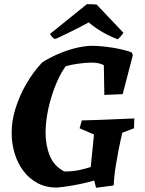

<svg xmlns="http://www.w3.org/2000/svg" viewBox="-20 -879 689 912"><path d="M436.2 13 427.6 -21.3Q394.7 -12.2 363.4 -5.5Q332 1.1 303.3 5.5Q274.6 9.9 249.3 12Q197.9 12 158.1 -9.4Q118.3 -30.8 90.9 -67.4Q63.5 -104.1 49.4 -150.7Q35.3 -197.4 35.3 -248.4Q35.3 -305.8 54.3 -365.9Q73.2 -426.1 106 -482.4Q138.9 -538.7 180.7 -582.9Q215.2 -604.7 254.6 -621.8Q293.9 -639 334.5 -649.5Q375 -659.9 413.5 -661.5Q434.4 -661.5 460.6 -659.2Q486.8 -657 513.5 -652.7Q540.2 -648.4 564.4 -642.6Q588.6 -636.9 606 -629.9L610.9 -616.6L562.8 -431.9L475.6 -428.1L473.2 -569.5Q464.9 -573.7 456 -576.4Q447.1 -579 436.9 -580.3Q426.7 -581.6 413.1 -581.6Q383.3 -581.1 348 -576Q312.7 -570.9 292 -564.3Q270.8 -535.1 253.5 -496.5Q236.1 -457.9 223.1 -414.6Q210 -371.2 203.2 -328.3Q196.5 -285.4 196.5 -248.5Q196.5 -188.1 216.8 -138.7Q237.2 -89.2 285.6 -64.4Q322.1 -64.4 352.7 -70.6Q383.3 -76.8 410.9 -85.5L426.5 -239.8L358.1 -269.6L368.6 -307Q415 -308.5 456 -309.7Q496.9 -311 536.6 -313Q576.2 -315 618 -316.5L616.6 -269.6L561 -248.6Q551.6 -209.1 543.6 -168.5Q535.7 -127.9 530.2 -93.4Q525.2 -62 523 -38.7Q520.8 -15.5 519.8 2ZM539.3 -692.2Q515.7 -701.2 491 -713.5Q466.2 -725.8 443.3 -741.1Q420.4 -756.3 401.5 -772.6Q382.9 -762.5 357.9 -749.5Q332.9 -736.5 304.6 -722.8Q276.3 -709.1 248.1 -695.7L237.8 -694.1Q232.9 -698 226.2 -705.5Q219.4 -713 217.6 -717.9L392.8 -859.3Q404 -859.3 415.9 -858.9Q427.8 -858.4 439 -857.4L566.5 -723.2Q562.7 -716.9 554.1 -707.2Q545.6 -697.5 539.3 -692.2Z"/></svg>

Font: Labrada
Style: Italic
Weight: 400
Italic angle: -7°
Designer: Mercedes Jáuregui
Foundry: Omnibus-Type Team
Version: Version 1.000